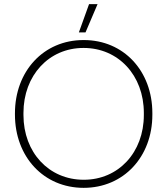

<svg xmlns="http://www.w3.org/2000/svg" viewBox="-20 -899 806 925"><path d="M450 -879H409L360 -743H392ZM52 -347C52 -144 190 6 383 6C575 6 714 -143 714 -346V-354C714 -558 575 -706 384 -706H382C190 -706 52 -556 52 -353ZM93 -345V-355C93 -536 216 -668 382 -668H383C550 -668 673 -536 673 -355V-345C673 -164 550 -33 384 -33H383C216 -33 93 -164 93 -345Z"/></svg>

Font: Fixel Display ExtraLight
Style: Regular
Weight: 200
Designer: AlfaBravo + MacPaw
Foundry: Kyrylo Tkachov, Marchela Mozhyna, Serhii Makarenko, Maria Weinstein, Zakhar Kryvoshyya
Version: Version 1.211